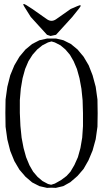

<svg xmlns="http://www.w3.org/2000/svg" viewBox="-20 -957 540 959"><path d="M296.9 -755.9 334 -737.3 367.2 -710 397.5 -673.8 422.9 -630.9 442.4 -581.1 458 -523.4 466.8 -460 467.8 -390.6 466.8 -324.2 458 -261.7 442.4 -205.1 421.9 -156.2 397.5 -113.3 367.2 -78.1 331.1 -46.9 295.9 -27.3 258.8 -18.6 237.3 -19.5 214.8 -18.6 176.8 -27.3 140.6 -45.9 107.4 -74.2 77.1 -109.4 51.8 -152.3 31.2 -203.1 16.6 -260.7 7.8 -324.2 6.8 -393.6 7.8 -460 16.6 -523.4 31.2 -581.1 51.8 -630.9 77.1 -673.8 107.4 -710 140.6 -737.3 176.8 -755.9 215.8 -764.6H237.3H259.8ZM386.7 -513.7 377 -566.4 364.3 -612.3 347.7 -651.4 329.1 -683.6 306.6 -710 282.2 -730.5 253.9 -745.1 237.3 -750 219.7 -745.1 191.4 -730.5 166 -710 142.6 -683.6 122.1 -651.4 105.5 -612.3 92.8 -566.4 84 -514.6 79.1 -457V-392.6L82 -328.1L87.9 -269.5L97.7 -217.8L110.4 -171.9L127 -131.8L145.5 -99.6L168 -73.2L192.4 -52.7L219.7 -38.1L235.4 -34.2L253.9 -40L285.2 -57.6L312.5 -78.1L332 -99.6L351.6 -132.8L369.1 -171.9L381.8 -217.8L390.6 -269.5L394.5 -327.1V-391.6L392.6 -456.1ZM232.4 -777.3 214.8 -783.2 133.8 -872.1 102.5 -921.9Q86.9 -946.3 111.3 -931.6L141.6 -912.1L213.9 -861.3Q237.3 -844.7 260.7 -861.3L333 -912.1L367.2 -926.8Q393.6 -938.5 376 -916L340.8 -872.1L259.8 -783.2Z"/></svg>

Font: B2 Hana
Style: Regular
Weight: 500
Version: 2020-08-05; (max)